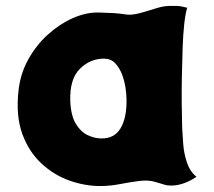

<svg xmlns="http://www.w3.org/2000/svg" viewBox="-20 -611 720 645"><path d="M592 -181Q593 -159 595.5 -127Q598 -95 608 -65Q618 -35 640 -17Q615 0 589 7.5Q563 15 538 11Q531 9 523 6.5Q515 4 501 0Q478 -7 447 -3Q416 1 382.5 7.5Q349 14 317 14Q265 14 213 -4.5Q161 -23 119 -62Q77 -101 55 -161Q33 -221 42 -305Q48 -363 75 -411.5Q102 -460 141.5 -495.5Q181 -531 225.5 -550.5Q270 -570 312 -569Q344 -568 361.5 -567Q379 -566 407 -562Q424 -560 450 -567Q476 -574 502.5 -582.5Q529 -591 548 -591Q577 -592 589 -589.5Q601 -587 609 -585Q603 -567 599 -531Q595 -495 593.5 -449.5Q592 -404 591 -355Q590 -306 590.5 -261Q591 -216 592 -181ZM216 -273Q218 -223 234.5 -195.5Q251 -168 274.5 -157Q298 -146 320 -146Q364 -145 385 -180Q406 -215 405 -277Q405 -294 401.5 -317Q398 -340 389.5 -362Q381 -384 366.5 -399Q352 -414 329 -414Q283 -414 248.5 -380Q214 -346 216 -273Z"/></svg>

Font: Potta One
Style: Regular
Weight: 400
Designer: 108,108go
Foundry: Font Zone 108
Version: Version 1.000